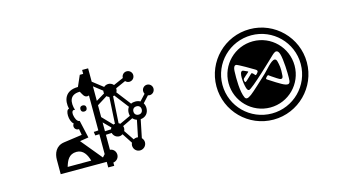

<svg xmlns="http://www.w3.org/2000/svg" viewBox="-76 -1072 2553 1362"><g transform="rotate(-15 1200.0 -391.0)"><path d="M301 -111C314 -155 332 -198 389 -198C438 -198 462 -155 474 -111ZM468 -404C448 -404 436 -435 433 -459C431 -477 437 -496 456 -488C438 -547 445 -604 522 -604C534 -584 542 -559 565 -559C569 -559 574 -560 578 -562V-305C568 -304 556 -303 544 -303L548 -276C557 -276 567 -277 578 -277V-131L560 -111L433 -265L497 -275ZM673 -301C670 -297 668 -293 667 -289L622 -287V-352ZM754 -253C757 -259 759 -266 759 -274C759 -279 758 -284 756 -289L833 -326C841 -317 850 -311 862 -307L837 -185C834 -185 831 -186 828 -186C819 -186 811 -183 804 -179ZM684 -558C684 -555 684 -551 685 -548L622 -510V-617L685 -568C684 -565 684 -561 684 -558ZM622 -478 697 -525C702 -520 708 -516 715 -514L704 -320C700 -320 697 -319 693 -317L622 -391ZM818 -370C818 -362 819 -354 821 -347L741 -310C738 -313 734 -315 730 -317L742 -512C745 -513 748 -514 751 -515L831 -411C823 -400 818 -386 818 -370ZM853 -370C853 -388 865 -400 884 -400C902 -400 914 -388 914 -370C914 -351 902 -339 884 -339C865 -339 853 -351 853 -370ZM516 -505C502 -505 494 -497 494 -483C494 -468 502 -460 516 -460C531 -460 539 -468 539 -483C539 -497 531 -505 516 -505ZM622 -57C646 -60 664 -80 664 -104C664 -129 646 -149 622 -151V-261L665 -263C670 -242 689 -226 711 -226C721 -226 729 -229 737 -234L786 -159C783 -153 781 -146 781 -139C781 -112 802 -91 828 -91C854 -91 876 -112 876 -139C876 -152 870 -163 862 -172L889 -304C925 -307 949 -332 949 -370C949 -384 945 -397 939 -407L982 -454C986 -453 991 -452 995 -452C1016 -452 1033 -469 1033 -491C1033 -512 1016 -529 995 -529C974 -529 957 -512 957 -491C957 -484 959 -477 962 -471L920 -426C910 -432 898 -435 884 -435C872 -435 861 -433 852 -428L771 -533C777 -541 778 -551 778 -561L852 -594C859 -586 869 -581 880 -581C902 -581 919 -598 919 -620C919 -641 902 -658 880 -658C859 -658 842 -641 842 -619L769 -587C760 -598 746 -605 731 -605C718 -605 706 -600 698 -592L622 -651V-749H578V-720H553L518 -640C421 -640 402 -570 417 -507C389 -507 390 -422 422 -398C418 -393 415 -386 415 -378C415 -362 428 -349 444 -349C445 -349 447 -349 448 -350L456 -305L321 -286C259 -277 240 -225 240 -180V-74H578V-33H622Z M1765 -434C1785 -422 1779 -415 1768 -402C1757 -390 1755 -397 1755 -397C1755 -397 1753 -400 1743 -410C1733 -419 1730 -414 1730 -414C1730 -414 1715 -399 1694 -380C1684 -370 1678 -366 1675 -366C1672 -366 1671 -370 1669 -375C1665 -390 1674 -396 1674 -396C1674 -396 1701 -421 1710 -428C1719 -435 1707 -435 1683 -447C1680 -449 1677 -449 1675 -449C1647 -449 1658 -360 1667 -329C1672 -311 1678 -305 1685 -305C1707 -305 1887 -479 1911 -502C1924 -514 1934 -520 1941 -520C1953 -520 1960 -509 1965 -493C1978 -450 1981 -350 1980 -314C1980 -282 1973 -273 1960 -273C1956 -273 1950 -274 1944 -276C1917 -284 1846 -333 1831 -342C1817 -350 1822 -353 1831 -364C1842 -377 1847 -369 1847 -369C1847 -369 1871 -351 1897 -335C1910 -326 1919 -322 1926 -322C1936 -322 1939 -331 1940 -342C1945 -398 1939 -420 1933 -446C1930 -461 1923 -467 1915 -467C1889 -467 1845 -409 1820 -386C1787 -355 1710 -283 1689 -268C1675 -258 1664 -252 1656 -252C1650 -252 1645 -255 1641 -262C1618 -309 1618 -407 1620 -457C1621 -493 1632 -501 1641 -501C1653 -501 1752 -442 1765 -434ZM1512 -389C1512 -548 1641 -676 1800 -676C1958 -676 2087 -548 2087 -389C2087 -230 1958 -102 1800 -102C1641 -102 1512 -230 1512 -389ZM1557 -389C1557 -255 1666 -146 1800 -146C1934 -146 2042 -255 2042 -389C2042 -523 1934 -632 1800 -632C1666 -632 1557 -523 1557 -389ZM1468 -389C1468 -206 1616 -57 1800 -57C1983 -57 2132 -206 2132 -389C2132 -572 1983 -721 1800 -721C1616 -721 1468 -572 1468 -389Z"/></g></svg>

Font: CryptoKit_GRILLE 1.4
Style: Regular
Weight: 400
Monospace: yes
Designer: Oceane Juvin
Foundry: http://www.head-geneve.ch
Version: Version 1.004